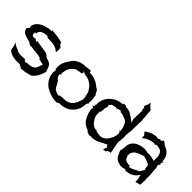

<svg xmlns="http://www.w3.org/2000/svg" viewBox="19 -1274 1920 1920"><g transform="rotate(45 979.0 -314.5)"><path d="M8 -304 9 -303C13 -243 78 -240 128 -224C125 -220 129 -218 135 -222C137 -224 140 -226 141 -228C139.4 -224.8 137 -217.8 137 -213C142 -210.5 154.7 -211.3 164 -202C165 -202 165 -202 166 -201C165 -202 164 -202 164 -202C165 -203 168 -205 167 -208H168V-207C177 -206 188 -205 199 -203C241 -196 284 -198 315 -185C316 -182 318 -172 318 -170C319 -172 321 -174 324 -174C332 -172 336 -175 336 -175C336 -175 335 -174 334 -172C347 -160 379 -171 382 -154H381C378 -149 367 -127 371 -133C371 -125 363 -112 356 -95C341 -70 302 -60 258 -60L256 -59C254.4 -61.4 241.8 -53.8 237 -49C237 -61.4 228.9 -58 225 -60C225 -61 225 -61 226 -62C227 -63 219 -70 209 -69C209 -69 223 -71 228 -72V-73C184 -71 131 -66 112 -79C104 -83 89 -93 77 -95C63 -100 47 -110 32 -124V-123C35 -113 42 -98 45 -87L51 -56C53 -50 55 -42 56 -36L57 -37C86 -9 127 1 177 1C188 1 197 0 208 0C208 1 209 1 209 0C210 0 209 -4 220 3C223 6 229 11 231 13H232C230 11 227 9 227 6L229 8C233 14 243 11 245 15C247 17 249 23 249 24H250C290 20 323 16 357 5C364 3 371 2 377 0C386 -6 394 -15 401 -22C409 -31 417 -39 426 -57C443 -87 455 -123 459 -153H458L450 -137C441.3 -201.9 416.1 -223 361 -234C347 -248 338 -259 315 -266C269 -274 220 -279 177 -288C178 -285 171 -276 168 -271V-276C167 -281 161 -281 158 -283C157 -285 157 -288 157 -289C157 -291 150 -287 148 -289C147 -290 146 -293 147 -294H146C146 -293 144 -291 143 -290C109 -283 96 -291 98 -326V-329H99C99 -329 96 -337 109 -333C111 -332 114 -330 114 -328L115 -329C110 -381 167 -396 215 -395C216 -394 217 -391 219 -388C231 -382 240 -382 240 -383C306 -383 350 -375 386 -339L389 -364C390 -372 390 -381 390 -389C389 -390 388 -390 387 -390C388 -393 388 -399 388 -401C383 -412 369 -418 362 -426C358 -432 357 -441 354 -445C341 -454 324 -453 304 -458C279 -465 257 -464 233 -467C224 -468 207 -470 204 -476L203 -475C206 -473 209 -467 210 -463V-461C208 -460 205 -458 203 -458C188 -457 171 -461 148 -451C73 -438 25 -391 23 -340H24L26 -342C27 -341 30.6 -334.4 33 -332C32 -332 30 -333 29 -333C28 -334 30 -328 27 -324C21 -318 12 -309 8 -304ZM28 -343C29 -344 30 -344 29 -343ZM133 -216 134 -215V-216ZM134 -215C135 -214 136 -213 137 -213V-208C137 -209 136 -210 136 -211C135 -212 134 -214 134 -215ZM166 -201C168 -199 171 -197 173 -196V-197C172 -198 168 -200 166 -201ZM167 -290C170 -290 173 -289 176 -289C177 -289 177 -288 177 -288C174 -289 170 -289 167 -290ZM209 -459C208 -460 209 -460 210 -460C210 -458 211 -458 209 -459ZM220 -387C221 -386 221 -385 222 -384V-385C222 -386 221 -386 220 -387Z M492 -222C492 -222 492 -223 493 -223H492ZM493 -223C494 -224 496 -224 497 -224C498 -225 500 -226 502 -226V-225C501 -224 499 -223 497 -223ZM501 -244C502 -237 504 -233 504 -229H503C503 -229 502 -228 502 -226H503L502 -225C502 -223 505 -219 510 -214C511 -214 513 -213 513 -213C512 -213 512 -210 514 -210C514 -209 514 -209 515 -209L514 -208C508 -188 512 -181 510 -185C510 -186 509 -188 508 -189C508 -116 544 -66 590 -34C627 -11 680 7 721 10C728 9 738 10 738 10C738 10 744 10 747 9H749C754 6 758 3 762 1C764 0 766 2 766 1C767 0 767 -2 767 -3C887 2 967 -80 966 -190C966 -190 966 -189 967 -190C977 -213 986 -200 975 -221C974 -223 980 -227 980 -233V-239H979C980 -259 978 -279 973 -298C976 -310 973 -314 960 -332C955 -343 950 -353 944 -362C937 -369 928 -373 920 -378C904 -391 886 -406 862 -416C833 -429 801 -436 769 -435C770 -436 770 -440 770 -442C770 -444 767 -443 764 -453V-454H763C760.9 -456.1 756.9 -458.1 755 -460V-459C756 -458 757 -457 758 -457C752 -458 740 -455 734 -454H733C733 -455 732 -455 731 -455C730 -457 722 -451 717 -451C717 -451 716 -451 716 -452L715 -451C716 -451 716 -450 717 -449C717 -448 714 -448 712 -451V-456C712 -455 712 -454 711 -453C711 -454 710 -454 710 -455V-452C706 -447 698 -446 696 -448C696 -449 695 -450 695 -450C647 -450 612 -434 582 -413C566 -401 557 -385 543 -365C520 -332 501 -300 501 -244ZM508 -214H510C509 -214 508 -215 508 -215ZM569 -218C571 -217 576 -216 578 -215C584 -214 584 -229 576 -234C574 -235 573 -236 572 -237C573 -239 575 -241 579 -243C579 -300 613 -339 651 -361C650 -362 658 -364 671 -365C685 -370 700 -371 715 -371H716C719 -376 727 -379 724 -392C722 -396 720 -402 717 -406C719 -403 724 -401 728 -399C738 -396 741 -389 741 -389C741 -389 745 -391 746 -392C762 -400 755 -391 748 -387V-386C779 -387 810 -377 834 -360C859 -344 871 -325 886 -304C897 -284 905 -263 906 -241L905 -240L906 -239C913 -236 915 -222 907 -217C910 -216 913 -216 913 -215C913 -200 909 -185 904 -171C895 -159 897 -150 895 -144C892 -138 888 -132 883 -127V-125C858 -81 814 -60 750 -67C750 -67 754 -65 757 -64C755 -64 751 -64 749 -65C747.6 -65 740 -65.3 740 -61C734 -67 715 -64 715 -52C693 -53 673 -60 656 -71C638 -83 637 -96 612 -137C608 -142 604 -148 601 -154C596 -160 586 -162 582 -172C580 -174 578 -176 576 -177C571 -190 569 -204 569 -218ZM571 -236C572 -234 573 -232 573 -230L574 -228V-226H573C571 -227 569 -232 571 -236ZM724 23C728 21 732 18 738 15C732 18 727 21 724 23ZM738 15C742 13 745 11 749 9C751 9 753 8 756 7ZM761 -458 763 -456C763 -457 762 -458 762 -459ZM763 -456 765 -454C766 -453 766 -453 764 -454C764 -455 763 -455 763 -456ZM897 -211C898 -211 898 -212 899 -213C898 -212 897 -212 897 -211ZM897 -237C898 -237 902 -239 905 -240C904 -240 902 -239 900 -239C892 -239 893 -235 897 -237ZM899 -213C900 -214 901 -216 901 -218C901 -218 903.4 -217.7 906 -217C905 -216 901 -215 899 -213Z M1019 -221C1022 -221 1028 -219 1031 -216C1031 -216 1047 -207 1054 -204C1049 -204 1041 -201 1038 -203C1037 -199 1038 -208 1037 -211C1037 -165 1052 -116 1076 -78C1095 -45 1126 -24 1165 -13C1164 -12 1164 -9 1164 -8C1183 8 1208 16 1236 7V8L1237 7V5C1237 7 1243 9 1244 10L1243 9H1244C1246 10 1250 12 1250 14H1251C1251 12 1254 8 1255 8C1256 7 1257 6 1257 7H1258C1282 6 1305 -1 1323 -10C1351 -27 1378 -38 1395 -47C1400 -46 1401 -49 1401 -55C1406 -48 1412 -38 1416 -32C1418 -29 1421 -23 1425 -20C1423 -20 1419 -20 1417 -19C1414 -8 1410 3 1408 15C1419 14 1431 10 1442 7L1450 -8C1461 -12 1474 -16 1486 -17C1480 -57 1467 -104 1461 -145L1462 -144C1464 -156 1467 -173 1467 -186L1470 -229C1470 -230 1471 -231 1471 -231H1469C1468 -231 1467 -231 1467 -230C1467 -240 1468 -252 1468 -263L1473 -309C1474 -309 1475 -311 1475 -311V-346L1476 -393L1479 -477C1479 -478 1480 -479 1480 -480H1479C1479 -479 1478 -478 1477 -478C1476 -477 1475 -476 1475 -475C1476 -486 1475 -498 1475 -510L1469 -564C1469 -575 1468 -588 1468 -598C1455 -608 1443 -621 1430 -631V-632C1424 -639 1419 -646 1413 -653H1412C1411 -642 1409 -629 1407 -618L1403 -616C1400 -603 1393 -592 1390 -583V-582C1393 -581 1399 -578 1402 -575L1404 -542C1405 -540 1411 -536 1412 -536C1410 -525 1409 -510 1409 -498L1407 -417C1407 -415 1406 -412 1405 -412V-411C1406 -412 1409 -410 1410 -409C1412 -398 1415 -386 1417 -376C1409 -384 1399 -391 1391 -398C1346 -425 1331 -449 1270 -449C1264 -455 1256 -461 1244 -457C1241 -456 1237 -455 1233 -454H1232L1231 -453L1230 -454C1233 -456 1236 -457 1239 -459H1240C1241 -460 1242 -460 1241 -459C1240 -459 1240 -457 1239 -457V-458L1237 -456C1237.5 -456 1237.8 -456.8 1238 -457C1236 -456 1234 -455 1233 -454H1232C1231 -454 1231 -453 1231 -453C1230 -453 1229 -452 1228 -452C1229 -452 1229 -454 1230 -454C1229 -454 1229 -455 1226 -455C1227 -454 1227 -453 1227 -452C1228 -449 1228 -445 1227 -445C1158 -445 1083 -401 1053 -328C1046 -306 1041 -283 1041 -257C1045 -257 1055 -259 1051 -258C1039 -255 1034 -246 1037 -242C1039 -242 1040 -241 1042 -241C1044 -241 1043 -235 1032 -227C1029 -224 1022 -222 1019 -222ZM1029 -243H1033L1029 -244ZM1033 -243C1034 -243 1036 -242 1037 -242V-241ZM1037 -241H1038ZM1114 -234C1114 -235 1121 -238 1124 -235C1125 -234 1125 -233 1126 -233C1126 -246 1127 -260 1129 -273C1126 -300 1136 -304 1139 -324C1137 -328 1133 -334 1131 -335C1136 -346 1144 -355 1153 -363C1160 -365 1172 -368 1181 -371C1194 -375 1208 -382 1208 -364L1209 -363C1209 -366 1210 -370 1212 -372C1224 -376 1240 -383 1253 -384C1254 -384 1257 -385 1258 -385C1265 -388 1266 -387 1263 -377V-375L1264 -374C1286 -375 1307 -369 1324 -360C1348 -357 1374 -337 1380 -313C1393 -291 1399 -263 1399 -238L1400 -237C1400 -236 1399 -236 1399 -235C1393 -238 1387 -242 1383 -246L1382 -245C1387 -242 1394 -234 1398 -228C1406 -217 1403 -211 1404 -209C1405 -209 1405 -208 1405 -208C1405 -185 1400 -165 1393 -147C1369 -104 1348 -59 1281 -59C1281 -60 1279 -62 1278 -62C1274 -65 1263 -60 1254 -63C1253 -64 1249 -66 1250 -67H1249C1249 -67 1245 -65 1243 -65C1237 -63 1234 -70 1233 -73C1234 -73 1234 -74 1235 -74C1236 -76 1231 -81 1230 -79C1230 -77 1230 -74 1231 -73C1184 -73 1156 -101 1137 -133C1118 -159 1115 -184 1117 -223H1118C1118 -225 1115 -231 1114 -234ZM1224 -455H1226C1225 -455 1225 -456 1224 -456ZM1233 -454C1234 -455 1236 -455 1237 -456C1236 -455 1234 -455 1233 -454ZM1235 10 1236 11V8C1236 9 1236 9 1235 10ZM1271 -448C1272 -448 1272 -447 1272 -447ZM1400 -239C1400 -240 1401 -241 1401 -240C1401 -239 1400 -239 1400 -239Z M1541 -121C1530 -108 1536 -95 1554 -58C1562 -38 1573 -25 1588 -13C1617 2 1658 16 1700 -3C1701 -1 1707 0 1709 -1H1711V0C1715 13 1732 7 1728 3L1729 4C1761 4 1792 -12 1813 -27C1831 -40 1837 -54 1844 -60C1849 -65 1852 -69 1853 -72C1854 -65 1856 -55 1857 -48L1863 -32C1864 -17 1865 0 1866 15C1884 11 1901 5 1920 0L1921 -39C1921 -46 1922 -56 1923 -62V-63C1922 -69 1921 -78 1921 -85L1920 -87C1920 -94 1920 -104 1921 -111L1920 -148C1920 -160 1916 -175 1916 -188L1914 -227C1912 -241 1907 -256 1904 -268C1910 -268 1918.6 -281.6 1922 -285C1921 -285 1917 -286 1916 -288H1915C1914 -289 1913 -289 1912 -289C1913 -289 1914 -292 1914 -293C1915 -296 1913 -301 1920 -315C1922 -319 1926 -322 1928 -324V-325C1925 -323 1920 -321 1916 -321C1914 -321 1913 -322 1912 -321C1910 -364 1897 -396 1874 -417C1863 -427 1847 -438 1836 -442C1812 -444 1799 -474 1771 -479C1768 -474 1762 -450 1764 -458C1766 -464 1756 -462 1752 -457H1750C1747 -462 1733 -465 1723 -451H1722C1722 -451 1722 -449 1723 -449C1707 -454 1681 -458 1667 -451C1627 -443 1599 -427 1574 -406V-405C1581 -396 1590 -386 1598 -376C1599 -375 1600 -375 1601 -375C1601 -374 1600 -374 1600 -373L1598 -369C1601 -359 1601 -349 1602 -342V-341C1633 -369 1680 -390 1729 -391C1730 -390 1730 -389 1731 -388C1734 -379 1743 -392 1752 -396L1751 -397C1767 -396 1781 -395 1793 -391C1827 -385 1842 -354 1847 -315V-313C1843 -308 1844 -304 1844 -301C1845 -302 1845 -301 1846 -302C1845 -290 1846 -276 1846 -264C1848 -259 1797 -285 1738 -277C1735 -275 1733 -287 1724 -281C1723 -279 1722 -277 1721 -276V-278C1720 -282 1715 -285 1713 -285C1672 -285 1634 -277 1605 -261C1570 -241 1543 -207 1546 -158C1547 -157 1548 -157 1550 -156C1539 -153 1542 -130 1544 -123C1544 -122 1545 -120 1545 -119C1544 -120 1542 -120 1541 -121ZM1620 -121 1621 -120C1622 -121 1628 -123 1628 -123C1623.8 -122.2 1625.7 -135.3 1623 -138C1631 -185 1674 -206 1715 -218C1725 -221 1735 -226 1744 -229C1760 -226 1778 -219 1794 -214C1815 -203 1833 -202 1833 -194C1832 -194 1830 -193 1830 -192C1835 -190 1838 -189 1838 -189C1839 -182 1839 -177 1839 -171C1839 -164 1840 -159 1839 -152C1839 -151 1840 -150 1841 -150C1856 -141 1842 -131 1829 -104C1826 -100 1823 -95 1820 -91C1817 -89 1814 -86 1810 -83C1810 -84 1808 -85 1807 -85C1792 -78 1773 -64 1750 -55C1737 -51 1723 -46 1711 -44C1712 -46 1713 -50 1712 -53C1712 -55 1713 -58 1715 -59L1714 -60C1670 -56 1635 -72 1631 -102C1631 -110 1622 -113 1620 -121ZM1726 -283C1728 -285 1729 -287 1730 -288V-289C1729 -288 1728 -285 1726 -283ZM1833 -296C1834 -296 1836 -296 1837 -297C1836 -297 1834 -297 1833 -296ZM1837 -297C1839 -298 1842 -300 1844 -301C1844 -299 1843 -297 1841 -297Z"/></g></svg>

Font: Charger Mayhem
Style: Regular
Weight: 400
Designer: Jasper
Foundry: Cannot Into Space Fonts
Version: Version 0.98